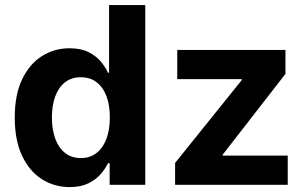

<svg xmlns="http://www.w3.org/2000/svg" viewBox="-20 -748 1243 777"><path d="M262 9.1Q199.4 9.1 148.8 -23.3Q98.3 -55.8 69 -118.5Q39.7 -181.1 39.7 -272Q39.7 -365.3 69.9 -427.7Q100.1 -490.2 150.5 -521.5Q200.9 -552.7 261.1 -552.7Q307.5 -552.7 338.4 -537.1Q369.2 -521.5 388.2 -498.7Q407.1 -475.8 416.7 -454H421.4V-727.5H567.9V0H423.8V-87.4H416.7Q406.6 -65.4 387.3 -43.2Q368 -21 337.4 -6Q306.8 9.1 262 9.1ZM307.1 -108.3Q344.5 -108.3 370.7 -128.9Q397 -149.5 410.8 -186.4Q424.5 -223.3 424.5 -272.5Q424.5 -322.2 410.9 -358.7Q397.2 -395.1 371 -415.2Q344.7 -435.4 307.1 -435.4Q268.7 -435.4 242.6 -414.6Q216.5 -393.8 203.2 -357.1Q190 -320.4 190 -272.5Q190 -224.6 203.4 -187.4Q216.7 -150.3 243 -129.3Q269.2 -108.3 307.1 -108.3ZM688.6 0V-88.6L958.1 -423.7V-427.7H697.3V-545.9H1135.2V-448.9L881.3 -122.2V-118.2H1144.4V0Z"/></svg>

Font: Atlassian Sans
Style: Regular
Weight: 400
Designer: Rasmus Andersson
Foundry: Modifications by Atlassian Pty Ltd, manufactured by rsms
Version: Version 4.001;git-9221beed3